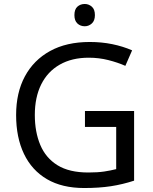

<svg xmlns="http://www.w3.org/2000/svg" viewBox="-20 -935 768 965"><path d="M407 -377H654V-27Q596 -8 537 1Q478 10 403 10Q292 10 216 -34.5Q140 -79 100.5 -161.5Q61 -244 61 -357Q61 -469 105 -551Q149 -633 231.5 -678.5Q314 -724 431 -724Q491 -724 544.5 -713Q598 -702 644 -682L610 -604Q572 -621 524.5 -633Q477 -645 426 -645Q341 -645 280 -610Q219 -575 187 -510.5Q155 -446 155 -357Q155 -272 182.5 -206.5Q210 -141 269 -104.5Q328 -68 424 -68Q471 -68 504 -73Q537 -78 564 -85V-297H407ZM406 -915Q426 -915 441.5 -901.5Q457 -888 457 -859Q457 -831 441.5 -817Q426 -803 406 -803Q384 -803 369 -817Q354 -831 354 -859Q354 -888 369 -901.5Q384 -915 406 -915Z"/></svg>

Font: Noto Sans Bamum
Style: Regular
Weight: 400
Designer: Monotype Design Team
Foundry: Monotype Imaging Inc.
Version: Version 2.001